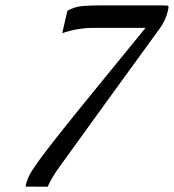

<svg xmlns="http://www.w3.org/2000/svg" viewBox="-20 -706 657 726"><path d="M204.6 -74.7Q177.7 -38.6 160.2 0L77.1 -0.5Q77.6 -7.8 79.1 -12.2Q86.4 -38.1 100.6 -60.1Q121.1 -90.8 137.7 -113.3Q189.9 -183.6 341.3 -369.1Q457 -511.2 530.3 -600.6H335.9Q272.5 -600.6 215.3 -580.6L234.9 -665.5Q264.2 -681.6 296.4 -683.6Q328.1 -685.5 355.5 -685.5H596.7Q614.3 -685.5 616.2 -683.6Q617.2 -683.1 617.2 -680.2Q617.2 -675.3 614.3 -663.1Q606 -629.4 585 -599.6Q489.3 -468.3 394.3 -337.2Q299.3 -206.1 204.6 -74.7Z"/></svg>

Font: Caudex
Style: Italic
Weight: 400
Italic angle: -13°
Version: Version 1.04